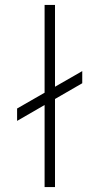

<svg xmlns="http://www.w3.org/2000/svg" viewBox="-20 -755 401 775"><path d="M49 -267V-317L312 -468V-419ZM160 0V-735H202V0Z"/></svg>

Font: Manrope
Style: Regular
Weight: 400
Designer: Mikhail Sharanda
Foundry: Mikhail Sharanda
Version: Version 4.503